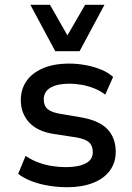

<svg xmlns="http://www.w3.org/2000/svg" viewBox="-20 -774 554 803"><path d="M261 9Q221 9 182.5 2.5Q144 -4 111.5 -16.5Q79 -29 56 -47L87 -122Q112 -105 140.5 -94.5Q169 -84 198.5 -79.5Q228 -75 255 -75Q308 -75 338 -90.5Q368 -106 368 -137Q368 -166 351 -180Q334 -194 295 -200L203 -214Q135 -225 101 -263Q67 -301 67 -355Q67 -400 90 -434Q113 -468 158.5 -488Q204 -508 270 -508Q304 -508 339 -501.5Q374 -495 404 -482.5Q434 -470 453 -452L420 -378Q400 -394 375 -404Q350 -414 323 -419Q296 -424 270 -424Q220 -424 191.5 -407.5Q163 -391 163 -358Q163 -332 179 -318Q195 -304 232 -298L320 -283Q395 -270 429.5 -233.5Q464 -197 464 -139Q464 -94 439.5 -60.5Q415 -27 369 -9Q323 9 261 9ZM211 -560 107 -754H189L262 -626L336 -754H417L313 -560Z"/></svg>

Font: Nunito Sans 7pt SemiCondensed SemiBold
Style: Regular
Weight: 600
Width: 4
Designer: Vernon Adams
Foundry: Vernon Adams
Version: Version 3.101;gftools[0.9.27]